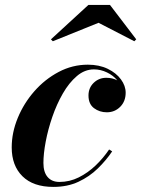

<svg xmlns="http://www.w3.org/2000/svg" viewBox="-20 -724 555 754"><path d="M367 -634.5 187.5 -562 180 -569.5 327 -704.5H412L515 -569.5L507.5 -562ZM420.5 -129.5Q397 -94.5 364.2 -62.5Q331.5 -30.5 288.2 -10.2Q245 10 189.5 10Q110.5 10 68.2 -31.8Q26 -73.5 26 -145Q26 -203.5 49.8 -261Q73.5 -318.5 115 -365.8Q156.5 -413 210.5 -441.5Q264.5 -470 325 -470Q369.5 -470 403 -453.8Q436.5 -437.5 455 -412.2Q473.5 -387 473.5 -360Q473.5 -326 452 -304.5Q430.5 -283 399.5 -283Q371 -283 349.2 -299.2Q327.5 -315.5 327.5 -349Q327.5 -379 348 -398.8Q368.5 -418.5 397.5 -418.5Q421.5 -418.5 440.5 -408.5Q425 -427.5 400.2 -439.5Q375.5 -451.5 349 -451.5Q312.5 -451.5 281.8 -425.2Q251 -399 226.8 -356.8Q202.5 -314.5 185.5 -265Q168.5 -215.5 159.5 -167.8Q150.5 -120 150.5 -84Q150.5 -48 167 -28.8Q183.5 -9.5 213.5 -9.5Q253.5 -9.5 289.5 -27.5Q325.5 -45.5 355.8 -74.5Q386 -103.5 408.5 -137Z"/></svg>

Font: Bodoni* 16pt
Style: Bold Italic
Weight: 700
Italic angle: -13°
Version: Version 2.3